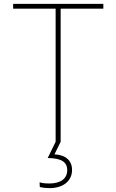

<svg xmlns="http://www.w3.org/2000/svg" viewBox="-20 -734 603 994"><path d="M236 240C307 240 353 203 353 146C353 96 319 68 262 65L294 0V-689H515V-714H48V-689H268V0L227 84C295 85 328 103 328 147C328 191 294 216 234 216C220 216 202 215 185 210L186 234C200 238 219 240 236 240Z"/></svg>

Font: Noto Sans Mono SemiCondensed Thin
Style: Regular
Weight: 100
Width: 4
Designer: Monotype Design Team
Foundry: Monotype Imaging Inc.
Version: Version 2.014